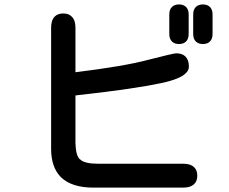

<svg xmlns="http://www.w3.org/2000/svg" viewBox="-20 -815 1040 871"><path d="M824.2 -783.2Q835.9 -771.5 835.9 -749V-661.1Q835.9 -638.7 824.2 -627Q812.5 -615.2 792 -615.2Q771.5 -615.2 759.8 -627Q748 -638.7 748 -661.1V-749Q748 -771.5 759.8 -783.2Q771.5 -794.9 792 -794.9Q812.5 -794.9 824.2 -783.2ZM932.6 -783.2Q944.3 -771.5 944.3 -749V-661.1Q944.3 -638.7 932.6 -627Q920.9 -615.2 900.4 -615.2Q879.9 -615.2 868.2 -627Q856.4 -638.7 856.4 -661.1V-749Q856.4 -771.5 868.2 -783.2Q879.9 -794.9 900.4 -794.9Q920.9 -794.9 932.6 -783.2ZM653.3 -543.9Q767.6 -573.2 779.3 -573.2Q806.6 -573.2 821.3 -558.6Q836.9 -543 836.9 -512.7Q836.9 -496.1 823.2 -483.4Q796.9 -456.1 712.9 -438.5Q592.8 -412.1 336.9 -383.8L322.3 -381.8V-165Q324.2 -107.4 342.8 -91.8Q342.8 -91.8 343.8 -91.8Q363.3 -72.3 423.8 -72.3H811.5Q844.7 -72.3 861.3 -55.7Q875 -42 875 -18.1Q875 5.9 861.3 19.5Q844.7 36.1 811.5 36.1H405.3Q404.3 36.1 403.3 36.1Q304.7 36.1 255.9 -11.7Q211.9 -56.6 211.9 -139.6Q211.9 -144.5 211.9 -148.4V-689.5Q211.9 -723.6 228.5 -740.2Q242.2 -753.9 267.1 -753.9Q292 -753.9 305.7 -739.3Q322.3 -723.6 322.3 -689.5V-487.3Q544.9 -514.6 653.3 -543.9Z"/></svg>

Font: FakePearl
Style: SemiBold
Weight: 400
Version: Version 1.2